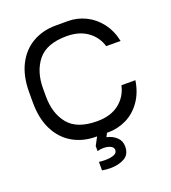

<svg xmlns="http://www.w3.org/2000/svg" viewBox="-167 -849 1071 1204"><g transform="rotate(-20 368.5 -247.0)"><path d="M417 16 404 41Q443 49 469 73.5Q495 98 495 135Q495 188 456.5 210Q418 232 362 232Q334 232 307 227V170Q323 173 348 173Q382 173 405.5 164.5Q429 156 429 135Q429 117 409.5 107.5Q390 98 362 98Q340 98 322 104V70L351 16H344Q258 16 190 -23Q122 -62 83.5 -137.5Q45 -213 45 -321V-389Q45 -497 83.5 -572.5Q122 -648 190 -687Q258 -726 344 -726H426Q487 -726 543 -699Q599 -672 639 -620Q679 -568 694 -496H598Q579 -561 524 -600.5Q469 -640 385 -640Q252 -640 193.5 -568Q135 -496 135 -381V-329Q135 -215 193.5 -144Q252 -73 385 -73Q476 -73 532 -117Q588 -161 604 -233H697Q685 -154 645.5 -97.5Q606 -41 548.5 -12.5Q491 16 426 16Z"/></g></svg>

Font: Violet Sans
Style: Regular
Weight: 400
Designer: Calvin Waterman
Foundry: Violet Office
Version: Version 1.013